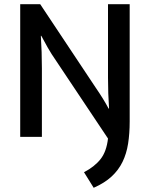

<svg xmlns="http://www.w3.org/2000/svg" viewBox="-20 -650 712 912"><path d="M76 -630H171L435 -233Q453 -207 469 -181Q485 -155 496 -134H498Q493 -208 493 -281.5Q493 -355 493 -430V-630H596V-73Q596 -16 588.5 32Q581 80 562 119Q543 158 510 188.5Q477 219 425 242L379 168Q429 142 457.5 106Q486 70 493 8L244 -365Q225 -392 207 -423.5Q189 -455 176 -480H174Q179 -402 179 -325.5Q179 -249 179 -172V0H76Z"/></svg>

Font: Mukta Malar Medium
Style: Regular
Weight: 500
Designer: Aadarsh Rajan, Girish Dalvi, Yashodeep Gholap
Foundry: Ek Type
Version: Version 2.538;PS 1.000;hotconv 16.6.51;makeotf.lib2.5.65220;